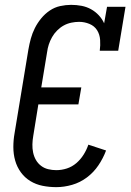

<svg xmlns="http://www.w3.org/2000/svg" viewBox="-20 -763 540 791"><path d="M212 8Q183 8 155.5 2.5Q128 -3 105 -17Q82 -31 66 -53Q50 -75 42.5 -101.5Q35 -128 35 -157Q35 -186 40 -214L97 -559Q101 -582 107 -604Q113 -626 123.5 -647Q134 -668 149.5 -687Q165 -706 185 -719.5Q205 -733 228 -738Q251 -743 273 -743Q295 -743 316 -739Q337 -735 355 -725Q373 -715 387 -700Q401 -685 409 -667L421 -735H497L467 -554H391Q394 -576 392.5 -598.5Q391 -621 380 -638.5Q369 -656 348.5 -664.5Q328 -673 306 -673Q290 -673 273.5 -669.5Q257 -666 242.5 -658Q228 -650 215.5 -637.5Q203 -625 194.5 -610Q186 -595 181 -579.5Q176 -564 174 -548L150 -403H315L303 -333H138L117 -203Q114 -186 113.5 -168.5Q113 -151 116.5 -134.5Q120 -118 128 -104Q136 -90 149 -80Q162 -70 178.5 -66Q195 -62 212 -62Q234 -62 255.5 -69Q277 -76 294.5 -91Q312 -106 324.5 -126Q337 -146 344 -167L417 -143Q405 -111 385.5 -82Q366 -53 338 -32Q310 -11 277 -1.5Q244 8 212 8Z"/></svg>

Font: Iosevka Slab
Style: Italic
Weight: 400
Italic angle: -9°
Monospace: yes
Designer: Belleve Invis
Foundry: Belleve Invis
Version: Version 11.1.0; ttfautohint (v1.8.3)